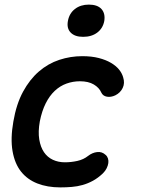

<svg xmlns="http://www.w3.org/2000/svg" viewBox="-20 -804 640 834"><path d="M38 -276Q51 -352 80 -405.5Q109 -459 149 -493.5Q189 -528 237.5 -544Q286 -560 337 -560Q378 -560 409 -552Q440 -544 462 -531Q484 -518 497 -502Q510 -486 515 -468Q523 -443 513 -422Q503 -401 481 -390Q462 -381 444.5 -384Q427 -387 420 -402Q411 -423 387.5 -437Q364 -451 327 -451Q297 -451 269 -441Q241 -431 218 -409.5Q195 -388 178.5 -355Q162 -322 153 -277Q145 -232 150.5 -198.5Q156 -165 171 -143Q186 -121 209.5 -110Q233 -99 262 -99Q289 -99 316 -105Q343 -111 363 -127Q381 -141 402 -143.5Q423 -146 439 -131Q446 -125 449 -115.5Q452 -106 450.5 -95.5Q449 -85 443.5 -73.5Q438 -62 427 -51Q406 -31 384 -19Q362 -7 339 -0.5Q316 6 291.5 8Q267 10 242 10Q186 10 142.5 -7Q99 -24 71.5 -58.5Q44 -93 34.5 -147.5Q25 -202 38 -276ZM341 -644Q305 -644 287 -662.5Q269 -681 275 -713Q281 -746 305.5 -765Q330 -784 366 -784Q403 -784 420.5 -765Q438 -746 433 -713Q427 -681 402.5 -662.5Q378 -644 341 -644Z"/></svg>

Font: Maple Mono SemiBold
Style: Italic
Weight: 600
Italic angle: -10°
Monospace: yes
Designer: subframe7536
Version: Version 7.000